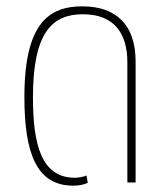

<svg xmlns="http://www.w3.org/2000/svg" viewBox="-20 -576 520 606"><path d="M211 10C229 10 245 7 257 1L253 -22C244 -18 228 -15 216 -15C110 -15 84 -121 84 -269C84 -477 147 -531 242 -531C339 -531 382 -472 382 -379V0H408V-382C408 -498 346 -556 240 -556C137 -556 57 -506 57 -270C57 -91 96 10 211 10Z"/></svg>

Font: Noto Sans Thai Cond Thin
Style: Regular
Weight: 100
Width: 3
Designer: Monotype Design Team
Foundry: Monotype Imaging Inc.
Version: Version 2.002